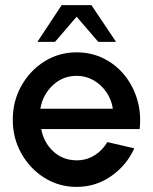

<svg xmlns="http://www.w3.org/2000/svg" viewBox="-20 -719 599 752"><path d="M280 13Q211 13 154.2 -22.5Q97.5 -58 63.8 -117.8Q30 -177.5 30 -250Q30 -323 63.8 -383Q97.5 -443 154.2 -478.5Q211 -514 280 -514Q337.5 -514 385.5 -490.2Q433.5 -466.5 467.5 -424.8Q501.5 -383 517.5 -328.8Q533.5 -274.5 527 -213.5H141.5Q151 -161.5 188.2 -126.5Q225.5 -91.5 280 -91Q318 -91 349.2 -110Q380.5 -129 400.5 -162.5L506 -138Q476 -71.5 415.5 -29.2Q355 13 280 13ZM138 -293H422Q417 -328.5 396.8 -358Q376.5 -387.5 346.2 -404.8Q316 -422 280 -422Q226 -422 186.5 -384.8Q147 -347.5 138 -293ZM338 -699 434.5 -555H365L280 -653.5L195.5 -555H126.5L221.5 -699Z"/></svg>

Font: Urbanist SemiBold
Style: Regular
Weight: 600
Designer: Corey Hu
Foundry: Corey Hu
Version: Version 1.321; ttfautohint (v1.8.4.7-5d5b)